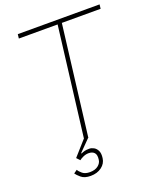

<svg xmlns="http://www.w3.org/2000/svg" viewBox="-165 -798 915 1112"><g transform="rotate(-20 293.0 -242.0)"><path d="M134 155Q140 167 156.5 180.5Q173 194 202 194Q234 194 253 179Q272 164 274 143Q278 114 266 101Q254 88 231 88Q214 88 197.5 95.5Q181 103 173 110L154 90L234 0H235L318 -674H79L82 -700H586L583 -674H344L261 0H263L191 73L193 76Q203 71 214 68Q225 65 244 65Q257 65 271 72.5Q285 80 293.5 97Q302 114 298 143Q294 175 266.5 195.5Q239 216 199 216Q161 216 141 199Q121 182 113 170Z"/></g></svg>

Font: Haskoy Thin
Style: Italic
Weight: 100
Designer: Ertekin Erdin
Foundry: Ertekin Erdin
Version: Version 2.000; ttfautohint (v1.8.4.7-5d5b)